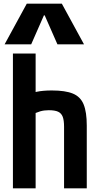

<svg xmlns="http://www.w3.org/2000/svg" viewBox="-20 -1020 540 1040"><path d="M327 -333Q327 -369 319.5 -388Q312 -407 294.5 -415Q277 -423 244 -423Q219 -423 198 -417Q177 -411 140 -393L111 -497Q146 -516 179.5 -523Q213 -530 261 -530Q334 -530 375 -513Q416 -496 433 -454.5Q450 -413 450 -340V0H327ZM50 0V-730H173V0ZM5 -780 125 -1000H315L435 -780H291L222 -937H218L149 -780Z"/></svg>

Font: M PLUS 1 Code SemiBold
Style: Regular
Weight: 600
Designer: Coji Morishita
Foundry: UNDERFOREST DESIGN
Version: Version 1.005